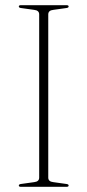

<svg xmlns="http://www.w3.org/2000/svg" viewBox="-20 -720 337 740"><path d="M166 -35.5Q166 -20 185.5 -18L235.5 -11Q244.5 -10 244.5 -5Q244.5 0 236.5 0H60.5Q52.5 0 52.5 -5Q52.5 -10 61.5 -11L111.5 -18Q131 -20 131 -35.5V-664.5Q131 -680 111.5 -682L61.5 -689Q52.5 -690 52.5 -695Q52.5 -700 60.5 -700H236.5Q244.5 -700 244.5 -695Q244.5 -690 235.5 -689L185.5 -682Q166 -680 166 -664.5Z"/></svg>

Font: Fraunces 72pt S000 Thin
Style: Regular
Weight: 100
Version: Version 1.000; ttfautohint (v1.8.3)